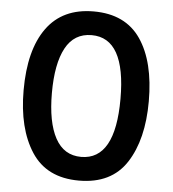

<svg xmlns="http://www.w3.org/2000/svg" viewBox="-52 -773 747 831"><g transform="rotate(5 321.0 -357.5)"><path d="M593 -358Q593 -530 526.5 -627.5Q460 -725 322 -725Q187 -725 118 -629.5Q49 -534 49 -359Q49 -193 115 -91.5Q181 10 321 10Q462 10 527.5 -91Q593 -192 593 -358ZM172 -358Q172 -485 209 -553.5Q246 -622 322 -622Q470 -622 470 -358Q470 -93 322 -93Q247 -93 209.5 -162Q172 -231 172 -358Z"/></g></svg>

Font: Noto Sans Armenian Condensed Semi
Style: Regular
Weight: 600
Width: 3
Designer: Monotype Design Team
Foundry: Monotype Imaging Inc.
Version: Version 1.901